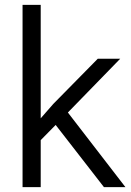

<svg xmlns="http://www.w3.org/2000/svg" viewBox="-20 -770 539 790"><path d="M407.7 0 209 -255.9 147.5 -193.4V0H72.8V-750H147.5V-283.2L199.2 -342.3L382.3 -528.3H474.6L259.3 -307.1L496.1 0Z"/></svg>

Font: Vazirmatn RD Light
Style: Regular
Weight: 300
Designer: Saber Rastikerdar
Foundry: Saber Rastikerdar
Version: Version 32.102